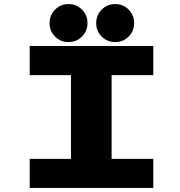

<svg xmlns="http://www.w3.org/2000/svg" viewBox="-20 -927 890 947"><path d="M318 -719.5Q278.5 -719.5 251.5 -746.5Q224.5 -773.5 224.5 -813Q224.5 -852.5 251.8 -879.8Q279 -907 318 -907Q357 -907 384.2 -879.8Q411.5 -852.5 411.5 -813Q411.5 -773.5 384.2 -746.5Q357 -719.5 318 -719.5ZM548 -719.5Q509 -719.5 481.8 -746.5Q454.5 -773.5 454.5 -813Q454.5 -852.5 481.8 -879.8Q509 -907 548 -907Q587.5 -907 614.5 -879.8Q641.5 -852.5 641.5 -813Q641.5 -773.5 614.5 -746.5Q587.5 -719.5 548 -719.5ZM736 -556.5H530.5V-143.5H736V0H126.5V-143.5H330V-556.5H126.5V-700H736Z"/></svg>

Font: League Mono Wide ExtraBold
Style: Regular
Weight: 800
Width: 8
Designer: Tyler Finck
Foundry: The League of Moveable Type / Tyler Finck
Version: Version 2.210